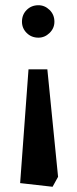

<svg xmlns="http://www.w3.org/2000/svg" viewBox="-20 -512 296 734"><path d="M181 202 57 188 89 -247H161L202 164ZM127 -368Q100 -368 82 -386Q64 -404 64 -429Q64 -456 82 -474Q100 -492 127 -492Q151 -492 169.5 -474Q188 -456 188 -429Q188 -404 169.5 -386Q151 -368 127 -368Z"/></svg>

Font: Kreon Medium
Style: Regular
Weight: 500
Version: Version 2.002